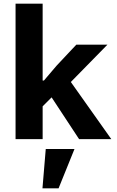

<svg xmlns="http://www.w3.org/2000/svg" viewBox="-20 -760 640 1049"><path d="M65 -740H213V-320H220L289 -401L397 -516H567L367 -312L588 0H412L262 -228L213 -179V0H65ZM230 54H387L300 269H212Z"/></svg>

Font: iA Writer Quattro V
Style: Regular
Weight: 400
Designer: Mike Abbink, Paul van der Laan, Pieter van Rosmalen, Oliver Reichenstein
Foundry: Information Architects Inc.
Version: Version 2.000